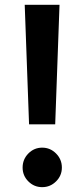

<svg xmlns="http://www.w3.org/2000/svg" viewBox="-20 -770 352 800"><path d="M101.1 -252 83 -750H228L210 -252ZM74.2 -71.8Q74.2 -106 98.1 -130.4Q122.1 -154.8 155.8 -154.8Q189.5 -154.8 213.6 -130.4Q237.8 -106 237.8 -71.8Q237.8 -38.1 213.6 -14.2Q189.5 9.8 155.8 9.8Q122.1 9.8 98.1 -14.2Q74.2 -38.1 74.2 -71.8Z"/></svg>

Font: Orkney
Style: Bold
Weight: 700
Designer: Samuel Oakes and Alfredo Marco Pradil
Foundry: Alfredo Marco Pradil
Version: 1.0